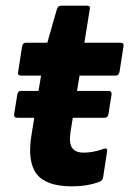

<svg xmlns="http://www.w3.org/2000/svg" viewBox="-20 -646 457 678"><path d="M42 -230Q28 -230 30 -243L41 -312Q43 -325 54 -325H116L125 -379H55Q41 -379 44 -392L58 -482Q60 -495 71 -495H147L181 -614Q185 -626 196 -626H287Q300 -626 297 -614L278 -495H405Q419 -495 416 -482L402 -392Q399 -379 389 -379H261L252 -325H362Q375 -325 374 -312L363 -243Q361 -230 349 -230H237L229 -180Q223 -141 234.5 -124Q246 -107 276 -107Q308 -107 345 -120Q361 -126 358 -110L344 -19Q342 -8 331 -4Q310 4 285.5 8Q261 12 234 12Q143 12 109.5 -31.5Q76 -75 91 -168L101 -230Z"/></svg>

Font: Sofia Sans ExtraBold
Style: Italic
Weight: 800
Italic angle: -9°
Designer: Botio Nikoltchev, Ani Petrova
Foundry: lettersoup
Version: Version 4.100; ttfautohint (v1.8.4.7-5d5b)